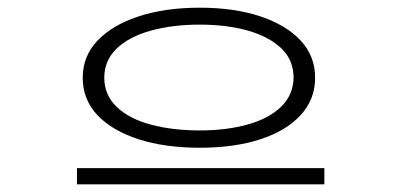

<svg xmlns="http://www.w3.org/2000/svg" viewBox="-20 -645 1040 499"><path d="M499 -261Q409 -261 340.5 -283Q272 -305 233.5 -345.5Q195 -386 195 -443Q195 -499 233.5 -539.5Q272 -580 340.5 -602.5Q409 -625 499 -625Q589 -625 656.5 -602.5Q724 -580 761.5 -539.5Q799 -499 799 -443Q799 -387 761.5 -346Q724 -305 656.5 -283Q589 -261 499 -261ZM499 -306Q569 -306 624 -321.5Q679 -337 710.5 -367.5Q742 -398 743 -443Q743 -489 711 -519.5Q679 -550 624 -565.5Q569 -581 499 -581Q429 -581 372.5 -565.5Q316 -550 283.5 -519Q251 -488 251 -443Q251 -398 283.5 -367Q316 -336 372.5 -321Q429 -306 499 -306ZM180 -208H823V-166H180Z"/></svg>

Font: Inconsolata UltraExpanded Light
Style: Regular
Weight: 300
Width: 9
Monospace: yes
Designer: Raph Levien, Cyreal, Brenton Simpson
Foundry: Raph Levien, Cyreal, Google
Version: Version 3.001; ttfautohint (v1.8.2.53-6de2)